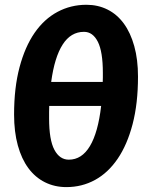

<svg xmlns="http://www.w3.org/2000/svg" viewBox="-20 -756 610 784"><path d="M333 -736.5Q380 -736.5 419 -717Q458 -697.5 485.5 -660Q513 -622.5 528.2 -567.8Q543.5 -513 543.5 -443Q543.5 -333.5 521.5 -249.2Q499.5 -165 460.5 -107.8Q421.5 -50.5 368 -21.2Q314.5 8 251 8Q203 8 163.5 -11.8Q124 -31.5 96 -69.2Q68 -107 52.8 -162.2Q37.5 -217.5 37.5 -288.5Q37.5 -398 59.8 -481.5Q82 -565 121.2 -621.8Q160.5 -678.5 214.8 -707.5Q269 -736.5 333 -736.5ZM261 -104Q314 -104 347.2 -159.5Q380.5 -215 393 -323.5H181Q180.5 -311 180.5 -298Q180.5 -285 180.5 -272Q180.5 -185 202 -144.5Q223.5 -104 261 -104ZM323 -626Q269 -626 235.8 -574Q202.5 -522 189 -421.5H399.5Q400 -430.5 400 -439.5Q400 -448.5 400 -458.5Q400 -545 379.5 -585.5Q359 -626 323 -626Z"/></svg>

Font: Lato Black
Style: Italic
Weight: 900
Italic angle: -7°
Designer: Lukasz Dziedzic
Foundry: tyPoland Lukasz Dziedzic
Version: Version 2.007; 2014-02-27